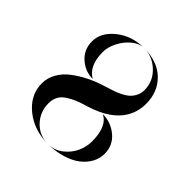

<svg xmlns="http://www.w3.org/2000/svg" viewBox="-185 -844 989 989"><g transform="rotate(45 309.0 -350.0)"><path d="M163 -152Q163 -88 205 -44Q247 0 309 0Q207 0 136.5 -58Q66 -116 66 -199Q66 -238 86 -273.5Q106 -309 141.5 -336Q177 -363 220 -384Q263 -405 314 -420Q341 -428 360.5 -435Q380 -442 401 -453Q422 -464 435 -477Q448 -490 456.5 -508Q465 -526 465 -548Q465 -611 418.5 -655.5Q372 -700 309 -700Q409 -700 465 -645Q521 -590 521 -504Q521 -450 496.5 -406Q472 -362 426 -331Q380 -300 314 -280Q279 -270 256 -260.5Q233 -251 209.5 -236Q186 -221 174.5 -200Q163 -179 163 -152ZM96 -535Q96 -600 159 -650Q222 -700 309 -700Q278 -700 246.5 -675Q215 -650 194.5 -611Q174 -572 174 -535Q174 -435 236 -400Q181 -400 138.5 -437.5Q96 -475 96 -535ZM400 -309Q460 -309 506 -270.5Q552 -232 552 -170Q552 -137 535.5 -106.5Q519 -76 489 -52.5Q459 -29 412 -14.5Q365 0 309 0Q356 0 392 -28.5Q428 -57 444.5 -95Q461 -133 461 -169Q461 -280 400 -309Z"/></g></svg>

Font: Oscilla
Style: Regular
Weight: 400
Designer: Ryan Lin
Version: Version 1.0